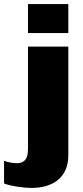

<svg xmlns="http://www.w3.org/2000/svg" viewBox="-88 -740 407 947"><path d="M249 -720H50V-577H249ZM249 -510H50V-4C50 55 22 65 -6 65C-21 65 -53 60 -68 53V165C-36 178 32 187 66 187C175 187 249 134 249 26Z"/></svg>

Font: Chivo Light
Style: Bold
Weight: 900
Designer: Hector Gatti
Foundry: Omnibus-Type
Version: Version 1.003;PS 001.003;hotconv 1.0.70;makeotf.lib2.5.58329